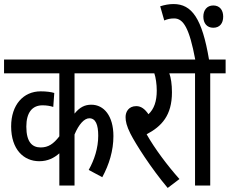

<svg xmlns="http://www.w3.org/2000/svg" viewBox="-20 -916 1134 948"><path d="M583 -554V-622H0V-554H273V-243C244 -205 218 -188 181 -188C140 -188 110 -213 110 -291C110 -360 139 -396 190 -396C210 -396 228 -393 243 -388L248 -457C232 -462 208 -465 181 -465C95 -465 35 -398 35 -292C35 -178 97 -120 174 -120C216 -120 247 -136 273 -159V0H348V-252C369 -302 396 -332 421 -332C452 -332 465 -301 465 -246C465 -185 446 -127 418 -77L485 -41C519 -104 540 -172 540 -244C540 -344 493 -399 431 -399C399 -399 374 -387 348 -355V-554Z M866 -32C808 -97 744 -182 704 -253C778 -292 829 -346 829 -460C829 -500 824 -532 816 -554H891V-622H571V-554H742C749 -534 754 -500 754 -469C754 -416 741 -378 713 -352C696 -377 677 -392 653 -392C616 -392 600 -365 600 -338C600 -317 605 -294 624 -256C650 -205 724 -88 808 12Z M1018 -554H1094V-622H1012C978 -825 927 -896 837 -896C814 -896 794 -892 771 -885L791 -815C807 -822 822 -825 840 -825C886 -825 915 -776 944 -622H879V-554H943V0H1018ZM984 -834C984 -801 1002 -779 1033 -779C1065 -779 1082 -801 1082 -834C1082 -866 1065 -889 1033 -889C1002 -889 984 -866 984 -834Z"/></svg>

Font: Noto Sans ExtraCondensed
Style: Italic
Weight: 400
Width: 2
Italic angle: -12°
Designer: Monotype Design Team
Foundry: Monotype Imaging Inc.
Version: Version 2.013